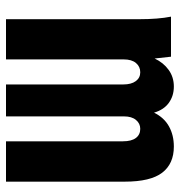

<svg xmlns="http://www.w3.org/2000/svg" viewBox="0 -590 600 640"><g transform="rotate(-90 300.0 -270.0)"><path d="M564.5 0H431L425 -54.5Q411 -25 387 -7.8Q363 9.5 331.5 9.5Q300.5 9.5 277.2 -7.2Q254 -24 244.5 -56.5Q228 -23 198.8 -6.8Q169.5 9.5 131.5 9.5Q74 9.5 44.2 -29.5Q14.5 -68.5 14.5 -154V-550H149V-160Q149 -132 160 -117.2Q171 -102.5 190.5 -102.5Q208.5 -102.5 220.2 -116.8Q232 -131 232 -156.5V-550H338.5V-159Q338.5 -132.5 349.5 -117.5Q360.5 -102.5 379 -102.5Q398 -102.5 410 -116.8Q422 -131 422 -158V-550H556V-106.5Q556 -42.5 564.5 0Z"/></g></svg>

Font: JuliaMono ExtraBold
Style: Regular
Weight: 800
Monospace: yes
Designer: cormullion
Foundry: corm
Version: Version 0.055; ttfautohint (v1.8.4)